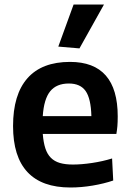

<svg xmlns="http://www.w3.org/2000/svg" viewBox="-20 -824 580 853"><path d="M239 -617 307 -804H442L333 -609ZM293 9Q166 9 102 -59.5Q38 -128 38 -264Q38 -404 102 -476.5Q166 -549 291 -549Q503 -549 503 -307Q503 -281 501.5 -263.5Q500 -246 497 -229H170Q173 -191 181.5 -165Q190 -139 206 -123Q222 -107 246 -100Q270 -93 304 -93Q342 -93 389 -100Q436 -107 478 -120L483 -22Q442 -8 391.5 0.5Q341 9 293 9ZM286 -453Q231 -453 203 -418.5Q175 -384 170 -308H386Q384 -386 360.5 -419.5Q337 -453 286 -453Z"/></svg>

Font: Encode Sans Narrow
Style: SemiBold
Weight: 600
Designer: Pablo Impallari, Andres Torresi
Foundry: Pablo Impallari, Andres Torresi
Version: Version 1.000; ttfautohint (v1.00) -l 8 -r 50 -G 200 -x 14 -